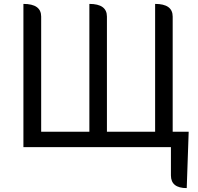

<svg xmlns="http://www.w3.org/2000/svg" viewBox="-20 -754 1016 984"><path d="M100 0V-734Q191 -734 191 -669V-79H438V-734Q528 -734 528 -669V-79H775V-734Q865 -734 865 -669V-79H947L937 210Q856 210 856 145V0Z"/></svg>

Font: Swei Toothpaste CJK TC
Style: Regular
Weight: 400
Version: Version 1.0